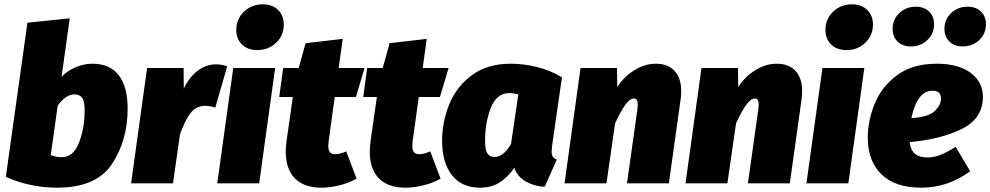

<svg xmlns="http://www.w3.org/2000/svg" viewBox="-20 -849 4585 889"><path d="M571 -347Q571 -199 498.5 -89.5Q426 20 244 20Q120 20 7 -30L107 -744L303 -764L265 -493Q291 -521 330 -537.5Q369 -554 407 -554Q489 -554 530 -500.5Q571 -447 571 -347ZM247 -359 215 -131Q241 -121 266 -121Q320 -121 346 -189Q372 -257 372 -338Q372 -381 360 -396.5Q348 -412 326 -412Q283 -412 247 -359Z M1032 -542 977 -351Q950 -359 931 -359Q887 -359 861 -324Q835 -289 813 -225L781 0H587L661 -534H830L831 -439Q857 -493 896 -522Q935 -551 979 -551Q1007 -551 1032 -542Z M1254 -534 1180 0H986L1060 -534ZM1074 -710Q1074 -761 1109.5 -795Q1145 -829 1197 -829Q1241 -829 1267.5 -803Q1294 -777 1294 -736Q1294 -685 1258.5 -651Q1223 -617 1171 -617Q1127 -617 1100.5 -643Q1074 -669 1074 -710Z M1583 -148 1631 -22Q1597 -2 1552 9Q1507 20 1469 20Q1388 20 1345.5 -23Q1303 -66 1303 -148Q1303 -162 1307 -198L1336 -400H1273L1291 -534H1363L1395 -649L1567 -669L1548 -534H1668L1628 -400H1530L1502 -198Q1500 -180 1500 -174Q1500 -153 1508 -144Q1516 -135 1532 -135Q1554 -135 1583 -148Z M1972 -148 2020 -22Q1986 -2 1941 9Q1896 20 1858 20Q1777 20 1734.5 -23Q1692 -66 1692 -148Q1692 -162 1696 -198L1725 -400H1662L1680 -534H1752L1784 -649L1956 -669L1937 -534H2057L2017 -400H1919L1891 -198Q1889 -180 1889 -174Q1889 -153 1897 -144Q1905 -135 1921 -135Q1943 -135 1972 -148Z M2582 -491 2536 -172Q2534 -152 2534 -147Q2534 -133 2539 -124.5Q2544 -116 2558 -110L2502 16Q2452 13 2414 -9Q2376 -31 2361 -72Q2332 -29 2294 -4.5Q2256 20 2202 20Q2118 20 2072.5 -38Q2027 -96 2027 -197Q2027 -283 2059.5 -364.5Q2092 -446 2163.5 -500Q2235 -554 2346 -554Q2405 -554 2467 -538.5Q2529 -523 2582 -491ZM2226 -198Q2226 -153 2237.5 -137.5Q2249 -122 2269 -122Q2311 -122 2346 -182L2380 -412Q2358 -418 2338 -418Q2280 -418 2253 -350.5Q2226 -283 2226 -198Z M3134 -428Q3134 -405 3132 -393L3077 0H2883L2931 -341Q2933 -359 2933 -364Q2933 -393 2915 -393Q2897 -393 2876 -364.5Q2855 -336 2828 -278L2788 0H2594L2668 -534H2837L2838 -446Q2870 -495 2918 -524.5Q2966 -554 3017 -554Q3072 -554 3103 -521Q3134 -488 3134 -428Z M3694 -428Q3694 -405 3692 -393L3637 0H3443L3491 -341Q3493 -359 3493 -364Q3493 -393 3475 -393Q3457 -393 3436 -364.5Q3415 -336 3388 -278L3348 0H3154L3228 -534H3397L3398 -446Q3430 -495 3478 -524.5Q3526 -554 3577 -554Q3632 -554 3663 -521Q3694 -488 3694 -428Z M3982 -534 3908 0H3714L3788 -534ZM3802 -710Q3802 -761 3837.5 -795Q3873 -829 3925 -829Q3969 -829 3995.5 -803Q4022 -777 4022 -736Q4022 -685 3986.5 -651Q3951 -617 3899 -617Q3855 -617 3828.5 -643Q3802 -669 3802 -710Z M4192 -191Q4199 -120 4273 -120Q4305 -120 4335 -132Q4365 -144 4405 -169L4472 -56Q4368 20 4247 20Q4123 20 4060.5 -42.5Q3998 -105 3998 -211Q3998 -291 4030.5 -370Q4063 -449 4134.5 -501.5Q4206 -554 4317 -554Q4418 -554 4474.5 -511.5Q4531 -469 4531 -401Q4531 -300 4433.5 -252Q4336 -204 4192 -191ZM4337 -392Q4337 -429 4298 -429Q4259 -429 4235 -393.5Q4211 -358 4200 -302Q4279 -307 4308 -335Q4337 -363 4337 -392ZM4113 -715Q4113 -759 4144 -788.5Q4175 -818 4220 -818Q4259 -818 4282 -795.5Q4305 -773 4305 -737Q4305 -693 4274 -663.5Q4243 -634 4198 -634Q4159 -634 4136 -656.5Q4113 -679 4113 -715ZM4353 -715Q4353 -759 4384 -788.5Q4415 -818 4460 -818Q4499 -818 4522 -795.5Q4545 -773 4545 -737Q4545 -693 4514 -663.5Q4483 -634 4438 -634Q4399 -634 4376 -656.5Q4353 -679 4353 -715Z"/></svg>

Font: Fira Sans Black
Style: Italic
Weight: 900
Italic angle: -8°
Designer: Carrois Corporate & Edenspiekermann AG
Foundry: Carrois Corporate GbR & Edenspiekermann AG
Version: Version 4.203